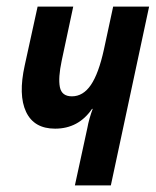

<svg xmlns="http://www.w3.org/2000/svg" viewBox="-20 -562 472 582"><path d="M207 0 245 -175Q247 -187 251.5 -203Q256 -219 261 -232H259Q218 -172 147 -172Q83 -172 59 -223Q35 -274 55 -364L94 -542H202L167 -378Q156 -326 161.5 -298Q167 -270 198 -270Q232 -270 255.5 -304.5Q279 -339 295 -412L323 -542H432L316 0Z"/></svg>

Font: Noto Sans ExtraCondensed SemiBold
Style: Italic
Weight: 600
Width: 2
Italic angle: -12°
Designer: Monotype Design Team
Foundry: Monotype Imaging Inc.
Version: Version 2.013; ttfautohint (v1.8.4.7-5d5b)